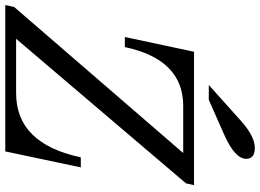

<svg xmlns="http://www.w3.org/2000/svg" viewBox="-178 -856 1008 745"><g transform="rotate(90 326.5 -484.0)"><path d="M542 0H-25.9L-18.6 -34.2L548.3 -690.4H365.7Q185.1 -690.4 137.2 -463.9H98.1L155.3 -732.4H672.9L666 -701.2L105 -42H315.9Q511.7 -42 564.9 -293H604ZM341.8 -789.6H284.2L421.9 -913.1Q483.4 -968.3 527.8 -968.3Q570.8 -968.3 570.8 -935.1Q570.8 -890.6 475.1 -848.6Z"/></g></svg>

Font: Munson
Style: Italic
Weight: 400
Italic angle: -12°
Designer: Paul James MIller
Foundry: High-Logic / Made with FontCreator
Version: Version 2.10;May 5, 2019;FontCreator 11.5.0.2430 64-bit